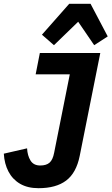

<svg xmlns="http://www.w3.org/2000/svg" viewBox="-24 -976 585 1007"><path d="M185 -698H502L394 -158Q376 -69 323 -29Q270 11 178 11Q121 11 81.5 -12Q42 -35 20.5 -76Q-1 -117 -4 -170L118 -198Q120 -160 136 -134Q152 -108 187 -108Q219 -108 236 -123Q253 -138 260 -175L342 -586H163ZM339 -956H451L541 -785L470 -739L386 -862L259 -739L196 -794Z"/></svg>

Font: IBM Plex Sans Condensed
Style: Bold Italic
Weight: 700
Width: 3
Italic angle: -11.31°
Designer: Mike Abbink, Paul van der Laan, Pieter van Rosmalen
Foundry: Bold Monday
Version: Version 3.201